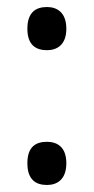

<svg xmlns="http://www.w3.org/2000/svg" viewBox="-20 -520 267 547"><path d="M114 -377C142 -377 169 -392 169 -438C169 -485 142 -500 114 -500C82 -500 58 -485 58 -438C58 -392 82 -377 114 -377ZM114 7C142 7 169 -8 169 -55C169 -102 142 -116 114 -116C82 -116 58 -102 58 -55C58 -8 82 7 114 7Z"/></svg>

Font: Noto Serif Armenian ExtraCondensed SemiBold
Style: Regular
Weight: 600
Width: 2
Designer: Monotype Design Team
Foundry: Monotype Imaging Inc.
Version: Version 2.008